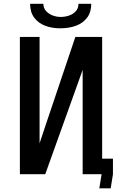

<svg xmlns="http://www.w3.org/2000/svg" viewBox="-20 -920 640 1014"><path d="M139 -900H209Q209 -877.5 223.2 -861.8Q237.5 -846 258.5 -838.2Q279.5 -830.5 300.5 -830.5Q323.5 -830.5 345 -838Q366.5 -845.5 380.5 -861Q394.5 -876.5 394.5 -900H462Q462 -855.5 440 -826.5Q418 -797.5 381 -784Q344 -770.5 298.5 -770.5Q254 -770.5 218 -784.2Q182 -798 160.5 -827Q139 -856 139 -900ZM85 -725H189V-163L225.5 -272.5L378 -725H519.5V-82H576.5V0.5L564.5 74.5H504.5L516.5 0.5V0H416.5V-551L219 0H85Z"/></svg>

Font: JuliaMono Medium
Style: Regular
Weight: 500
Monospace: yes
Designer: cormullion
Foundry: corm
Version: Version 0.054; ttfautohint (v1.8.4)